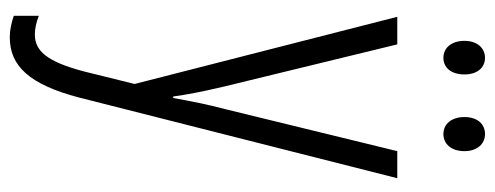

<svg xmlns="http://www.w3.org/2000/svg" viewBox="-322 -424 988 383"><g transform="rotate(90 171.5 -233.0)"><path d="M62 -666C62 -640 76 -624 96 -624C115 -624 129 -639 129 -666C129 -692 115 -707 96 -707C76 -707 62 -691 62 -666ZM214 -666C214 -640 228 -624 248 -624C267 -624 282 -639 282 -666C282 -692 267 -707 248 -707C228 -707 214 -692 214 -666ZM14 -532 148 -8 123 93C103 169 81 191 49 191C38 191 24 188 12 183V233C27 238 40 241 55 241C112 241 149 202 175 103L336 -532H282L198 -188C189 -154 183 -124 176 -85H173C169 -113 165 -136 153 -187L69 -532Z"/></g></svg>

Font: Noto Sans Arabic UI XCn Lt
Style: Regular
Weight: 300
Width: 2
Designer: Monotype Design Team, Nadine Chahine and Nizar Qandah
Foundry: Monotype Imaging Inc.
Version: Version 2.010